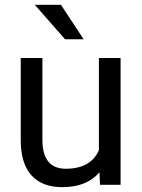

<svg xmlns="http://www.w3.org/2000/svg" viewBox="-20 -770 591 800"><path d="M394.5 -52.2Q341.8 9.8 239.7 9.8Q155.3 9.8 111.1 -39.3Q66.9 -88.4 66.4 -184.6V-528.3H156.7V-187Q156.7 -66.9 254.4 -66.9Q357.9 -66.9 392.1 -144V-528.3H482.4V0H396.5ZM328.6 -606.4H251L125 -750H233.9Z"/></svg>

Font: Roboto-ThirdPerson-AD3FC
Style: ThirdPerson-AD3FC
Weight: 400
Designer: Google
Version: Version 2.137; 2017